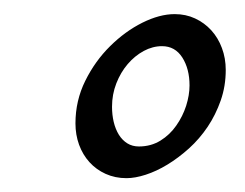

<svg xmlns="http://www.w3.org/2000/svg" viewBox="-20 -623 347 272"><path d="M176.8 -415.5Q193.8 -415.5 207.3 -423.8Q220.7 -432.1 229.7 -445.1Q238.8 -458 243.7 -473.1Q248.5 -488.3 248.5 -502Q248.5 -525.4 238.3 -541.5Q228 -557.6 209.5 -557.6Q196.3 -557.6 183.6 -550.8Q170.9 -543.9 160.9 -532.2Q150.9 -520.5 144.8 -504.9Q138.7 -489.3 138.7 -471.7Q138.7 -460.4 141.1 -450.2Q143.6 -439.9 148.4 -432.1Q153.3 -424.3 160.4 -419.9Q167.5 -415.5 176.8 -415.5ZM299.8 -523.9Q299.8 -501 292.7 -480.7Q285.6 -460.4 274.2 -443.4Q262.7 -426.3 247.8 -412.8Q232.9 -399.4 217.3 -389.9Q201.7 -380.4 186.5 -375.5Q171.4 -370.6 159.2 -370.6Q143.1 -370.6 129.6 -376.7Q116.2 -382.8 106.7 -393.3Q97.2 -403.8 92 -418Q86.9 -432.1 86.9 -448.2Q86.9 -480.5 100.8 -508.5Q114.7 -536.6 136 -557.6Q157.2 -578.6 181.6 -590.8Q206.1 -603 227.5 -603Q243.2 -603 256.3 -596.9Q269.5 -590.8 279.3 -580.1Q289.1 -569.3 294.4 -554.9Q299.8 -540.5 299.8 -523.9Z"/></svg>

Font: Gentium Plus
Style: Italic
Weight: 400
Italic angle: -8°
Designer: J. Victor Gaultney, Annie Olsen, Iska Routamaa
Foundry: SIL International
Version: Version 1.510